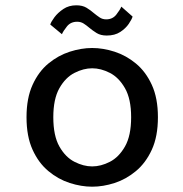

<svg xmlns="http://www.w3.org/2000/svg" viewBox="-20 -693 690 724"><path d="M327.5 11Q286.5 11 243 -3Q199.5 -17 162.5 -47.8Q125.5 -78.5 102.8 -128.5Q80 -178.5 80 -251Q80 -323 102.8 -373Q125.5 -423 162.5 -453.5Q199.5 -484 243 -498Q286.5 -512 327.5 -512Q369 -512 412.2 -498Q455.5 -484 492.5 -453.5Q529.5 -423 552.5 -373Q575.5 -323 575.5 -251Q575.5 -178.5 552.5 -128.5Q529.5 -78.5 492.5 -47.8Q455.5 -17 412.2 -3Q369 11 327.5 11ZM327.5 -65.5Q360.5 -65.5 394.2 -82.8Q428 -100 451.2 -140.5Q474.5 -181 474.5 -251Q474.5 -320 451.2 -360.5Q428 -401 394.2 -418.2Q360.5 -435.5 327.5 -435.5Q295 -435.5 261 -418.2Q227 -401 204 -360.5Q181 -320 181 -251Q181 -181 204 -140.5Q227 -100 261 -82.8Q295 -65.5 327.5 -65.5ZM382.5 -559Q359.5 -559 344.2 -568.5Q329 -578 316.5 -588.5Q306 -597.5 295.5 -604.2Q285 -611 271 -611Q246.5 -611 232.5 -593.5Q218.5 -576 213.5 -564L169.5 -600.5Q172.5 -610.5 185.2 -627.8Q198 -645 218.8 -659Q239.5 -673 268 -673Q291 -673 306.2 -663.8Q321.5 -654.5 334 -643.5Q345 -634.5 355.8 -627.2Q366.5 -620 380.5 -620Q404.5 -620 418.5 -637.8Q432.5 -655.5 437.5 -668L480 -630.5Q477 -620 465.5 -603Q454 -586 433.5 -572.5Q413 -559 382.5 -559Z"/></svg>

Font: Trispace
Style: Regular
Weight: 400
Designer: Tyler Finck
Foundry: Etcetera Type Company
Version: Version 1.210; ttfautohint (v1.8.3)